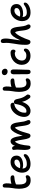

<svg xmlns="http://www.w3.org/2000/svg" viewBox="2058 -2858 813 4969"><g transform="rotate(-90 2464.5 -373.5)"><path d="M285 13Q205 13 156 -24.5Q107 -62 85.5 -129.5Q64 -197 64 -286Q64 -339 69.5 -380.5Q75 -422 81.5 -460Q88 -498 91 -538Q94 -584 94 -612Q94 -640 96 -665Q97 -683 107.5 -696.5Q118 -710 143 -710Q179 -710 194 -673Q209 -636 203 -557Q199 -521 194 -490.5Q189 -460 184.5 -430.5Q180 -401 177 -367.5Q174 -334 174 -291Q174 -218 187.5 -175Q201 -132 227.5 -113.5Q254 -95 294 -95Q318 -95 331.5 -100Q345 -105 355 -109.5Q365 -114 378 -114Q396 -114 405 -103Q414 -92 414 -72Q414 -38 382.5 -12.5Q351 13 285 13ZM169 -363Q137 -349 120 -362Q103 -375 103 -399Q103 -423 113.5 -441.5Q124 -460 166 -475Q204 -490 250.5 -498.5Q297 -507 338 -507Q377 -507 394.5 -491.5Q412 -476 412 -450Q412 -431 400.5 -421Q389 -411 367 -409Q324 -406 290.5 -400Q257 -394 228.5 -385Q200 -376 169 -363Z M708 10Q649 10 606 -6Q563 -22 535 -52Q507 -82 493.5 -122Q480 -162 480 -210Q480 -262 499.5 -314.5Q519 -367 555 -410.5Q591 -454 641.5 -480.5Q692 -507 754 -507Q805 -507 842.5 -489.5Q880 -472 901 -437Q922 -402 922 -349Q922 -308 903 -276.5Q884 -245 849.5 -224Q815 -203 770 -192.5Q725 -182 672 -182Q614 -182 588.5 -199.5Q563 -217 563 -239Q563 -251 569 -257.5Q575 -264 590 -264Q601 -264 617 -260.5Q633 -257 662 -257Q707 -257 742 -268.5Q777 -280 798 -300.5Q819 -321 819 -347Q819 -377 804 -392Q789 -407 754 -407Q717 -407 687 -389.5Q657 -372 634.5 -342Q612 -312 600 -274Q588 -236 588 -195Q588 -164 599 -139Q610 -114 634.5 -100Q659 -86 701 -86Q757 -86 794 -98Q831 -110 856 -125.5Q881 -141 898.5 -153Q916 -165 932 -165Q947 -165 953.5 -155.5Q960 -146 960 -126Q960 -104 940.5 -80Q921 -56 886.5 -36Q852 -16 806.5 -3Q761 10 708 10Z M1134 9Q1108 9 1094 -12Q1080 -33 1074 -66.5Q1068 -100 1068 -137Q1068 -186 1072.5 -237Q1077 -288 1077 -336Q1077 -362 1073 -384.5Q1069 -407 1069 -428Q1069 -444 1080.5 -455.5Q1092 -467 1112 -467Q1136 -467 1149.5 -453Q1163 -439 1169.5 -414Q1176 -389 1177 -357L1156 -339Q1171 -395 1191 -432Q1211 -469 1237 -488Q1263 -507 1294 -507Q1331 -507 1355 -480Q1379 -453 1395 -404Q1411 -355 1421 -288Q1431 -228 1439 -193.5Q1447 -159 1454 -138L1426 -145Q1453 -255 1489 -336Q1525 -417 1566 -462Q1607 -507 1648 -507Q1715 -507 1745.5 -446.5Q1776 -386 1789 -262Q1795 -197 1804.5 -160Q1814 -123 1822.5 -102.5Q1831 -82 1836.5 -68.5Q1842 -55 1842 -37Q1842 -15 1827 -3Q1812 9 1788 9Q1764 9 1745 -11.5Q1726 -32 1712.5 -77Q1699 -122 1690 -194Q1682 -253 1676.5 -290Q1671 -327 1665 -348.5Q1659 -370 1651.5 -384Q1644 -398 1633 -412H1658Q1617 -372 1588.5 -318.5Q1560 -265 1538.5 -195.5Q1517 -126 1493 -41Q1487 -16 1472 -3.5Q1457 9 1437 9Q1394 9 1372 -40Q1350 -89 1337 -180Q1328 -246 1319 -290.5Q1310 -335 1298.5 -365.5Q1287 -396 1268 -417L1295 -406Q1266 -378 1246 -338Q1226 -298 1213 -249.5Q1200 -201 1192.5 -149Q1185 -97 1181 -44Q1179 -16 1166.5 -3.5Q1154 9 1134 9Z M2079 10Q2032 10 1996.5 -10.5Q1961 -31 1942 -68Q1923 -105 1923 -155Q1923 -204 1938.5 -254.5Q1954 -305 1982 -350Q2010 -395 2048 -430.5Q2086 -466 2131 -486.5Q2176 -507 2226 -507Q2253 -507 2272 -491Q2291 -475 2291 -444Q2291 -431 2283 -422Q2275 -413 2260 -411Q2192 -402 2140.5 -362Q2089 -322 2060.5 -266Q2032 -210 2032 -149Q2032 -124 2036 -103.5Q2040 -83 2054 -51L1997 -131Q2020 -109 2036.5 -102.5Q2053 -96 2080 -96Q2139 -96 2187.5 -167.5Q2236 -239 2258 -377Q2261 -398 2274 -409.5Q2287 -421 2306 -421Q2335 -421 2355 -401.5Q2375 -382 2382 -352Q2393 -298 2405 -254.5Q2417 -211 2437 -171.5Q2457 -132 2492 -89Q2502 -78 2503 -61.5Q2504 -45 2498 -29.5Q2492 -14 2479.5 -3.5Q2467 7 2450 7Q2435 7 2425.5 1Q2416 -5 2408 -15Q2388 -41 2371 -67.5Q2354 -94 2339.5 -126.5Q2325 -159 2314.5 -202.5Q2304 -246 2297 -305L2336 -307Q2321 -219 2293.5 -158Q2266 -97 2231 -60Q2196 -23 2157 -6.5Q2118 10 2079 10Z M2792 13Q2712 13 2663 -24.5Q2614 -62 2592.5 -129.5Q2571 -197 2571 -286Q2571 -339 2576.5 -380.5Q2582 -422 2588.5 -460Q2595 -498 2598 -538Q2601 -584 2601 -612Q2601 -640 2603 -665Q2604 -683 2614.5 -696.5Q2625 -710 2650 -710Q2686 -710 2701 -673Q2716 -636 2710 -557Q2706 -521 2701 -490.5Q2696 -460 2691.5 -430.5Q2687 -401 2684 -367.5Q2681 -334 2681 -291Q2681 -218 2694.5 -175Q2708 -132 2734.5 -113.5Q2761 -95 2801 -95Q2825 -95 2838.5 -100Q2852 -105 2862 -109.5Q2872 -114 2885 -114Q2903 -114 2912 -103Q2921 -92 2921 -72Q2921 -38 2889.5 -12.5Q2858 13 2792 13ZM2676 -363Q2644 -349 2627 -362Q2610 -375 2610 -399Q2610 -423 2620.5 -441.5Q2631 -460 2673 -475Q2699 -485 2728 -492Q2757 -499 2787.5 -503Q2818 -507 2845 -507Q2871 -507 2887 -500Q2903 -493 2911 -480.5Q2919 -468 2919 -450Q2919 -431 2907.5 -421Q2896 -411 2874 -409Q2831 -406 2797.5 -400Q2764 -394 2735.5 -385Q2707 -376 2676 -363Z M3090 11Q3068 11 3055 1Q3042 -9 3035.5 -27.5Q3029 -46 3029 -71Q3029 -145 3028.5 -196.5Q3028 -248 3027.5 -286Q3027 -324 3026.5 -357Q3026 -390 3026 -427Q3026 -449 3033 -466.5Q3040 -484 3054.5 -494Q3069 -504 3092 -504Q3119 -504 3135 -486.5Q3151 -469 3152 -433Q3152 -412 3151.5 -373Q3151 -334 3149.5 -287.5Q3148 -241 3146.5 -193.5Q3145 -146 3144 -107Q3143 -68 3143 -44Q3143 -21 3130 -5Q3117 11 3090 11ZM3099 -583Q3058 -583 3031 -606.5Q3004 -630 3004 -663Q3004 -695 3026 -714Q3048 -733 3082 -733Q3110 -733 3130 -720Q3150 -707 3160.5 -687Q3171 -667 3171 -647Q3171 -624 3154.5 -603.5Q3138 -583 3099 -583Z M3507 9Q3433 9 3380 -20Q3327 -49 3299 -100.5Q3271 -152 3271 -220Q3271 -280 3295.5 -332Q3320 -384 3363 -423.5Q3406 -463 3461.5 -485Q3517 -507 3580 -507Q3604 -507 3623 -500Q3642 -493 3653.5 -477.5Q3665 -462 3665 -436Q3665 -412 3654.5 -395.5Q3644 -379 3623 -379Q3611 -379 3605 -384Q3599 -389 3591.5 -393Q3584 -397 3567 -397Q3514 -397 3472.5 -372.5Q3431 -348 3406.5 -306.5Q3382 -265 3382 -213Q3382 -179 3396 -153Q3410 -127 3438 -112.5Q3466 -98 3507 -98Q3550 -98 3573 -108Q3596 -118 3608 -130.5Q3620 -143 3630 -152.5Q3640 -162 3656 -162Q3673 -162 3682.5 -151Q3692 -140 3692 -119Q3692 -82 3667.5 -53Q3643 -24 3601.5 -7.5Q3560 9 3507 9Z M3861 8Q3839 8 3823 -5.5Q3807 -19 3798 -45.5Q3789 -72 3789 -111Q3789 -212 3799.5 -292.5Q3810 -373 3822 -439Q3834 -505 3838 -560Q3841 -593 3839.5 -619.5Q3838 -646 3837 -668.5Q3836 -691 3837 -711Q3838 -730 3849 -745Q3860 -760 3885 -760Q3910 -760 3926 -742.5Q3942 -725 3948.5 -686Q3955 -647 3950 -579Q3945 -524 3933.5 -458Q3922 -392 3912.5 -315.5Q3903 -239 3904 -149L3878 -181Q3924 -301 3965.5 -373Q4007 -445 4046.5 -477Q4086 -509 4127 -509Q4174 -509 4200 -480.5Q4226 -452 4239 -398Q4252 -344 4259 -268Q4266 -207 4273 -171Q4280 -135 4288.5 -114Q4297 -93 4306 -77Q4311 -68 4314 -58Q4317 -48 4317 -38Q4317 -17 4303 -3Q4289 11 4265 11Q4236 11 4214 -15.5Q4192 -42 4178.5 -86.5Q4165 -131 4160 -183Q4154 -245 4148 -283.5Q4142 -322 4135 -346.5Q4128 -371 4117 -390Q4098 -386 4064.5 -342.5Q4031 -299 3992.5 -221Q3954 -143 3916 -33Q3907 -8 3894 0Q3881 8 3861 8Z M4630 10Q4551 10 4500.5 -18.5Q4450 -47 4426 -96.5Q4402 -146 4402 -210Q4402 -262 4421.5 -314.5Q4441 -367 4477 -410.5Q4513 -454 4563.5 -480.5Q4614 -507 4676 -507Q4752 -507 4798 -467.5Q4844 -428 4844 -349Q4844 -294 4811 -257Q4778 -220 4721 -201Q4664 -182 4594 -182Q4536 -182 4510.5 -199.5Q4485 -217 4485 -239Q4485 -251 4491 -257.5Q4497 -264 4512 -264Q4523 -264 4539 -260.5Q4555 -257 4584 -257Q4629 -257 4664 -268.5Q4699 -280 4720 -300.5Q4741 -321 4741 -347Q4741 -377 4726 -392Q4711 -407 4676 -407Q4628 -407 4590.5 -377Q4553 -347 4531.5 -298.5Q4510 -250 4510 -195Q4510 -164 4521 -139Q4532 -114 4556.5 -100Q4581 -86 4623 -86Q4679 -86 4716 -98Q4753 -110 4778 -125.5Q4803 -141 4820.5 -153Q4838 -165 4854 -165Q4869 -165 4875.5 -155.5Q4882 -146 4882 -126Q4882 -104 4862.5 -80Q4843 -56 4808.5 -36Q4774 -16 4728.5 -3Q4683 10 4630 10Z"/></g></svg>

Font: Shantell Sans Medium
Style: Regular
Weight: 500
Designer: Stephen Nixon, Anya Danilova, Shantell Martin
Foundry: Arrow Type
Version: Version 1.011;[c5ecc13dd]